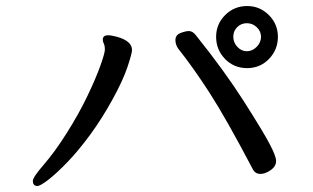

<svg xmlns="http://www.w3.org/2000/svg" viewBox="-20 -672 1040 637"><path d="M104 -55Q89 -55 89 -72Q89 -84 125.5 -126Q162 -168 202 -231.5Q242 -295 270 -353.5Q298 -412 313 -454Q328 -496 328 -508Q328 -520 324.5 -527Q321 -534 321 -540Q321 -555 338 -555Q349 -555 368 -550Q418 -536 418 -506Q418 -495 403 -450Q388 -405 353 -341.5Q318 -278 279.5 -225.5Q241 -173 205 -135.5Q169 -98 141.5 -76.5Q114 -55 104 -55ZM844 -95Q826 -95 818 -112Q729 -281 675 -364.5Q621 -448 571 -511Q562 -524 562 -539Q562 -556 579 -562.5Q596 -569 607 -569Q619 -569 630 -555Q726 -435 789 -336Q852 -237 874 -195.5Q896 -154 896 -138Q896 -120 878 -107.5Q860 -95 844 -95ZM846 -550Q846 -568 832 -581.5Q818 -595 799 -595Q780 -595 767 -582Q754 -569 754 -550Q754 -531 767.5 -516.5Q781 -502 799 -502Q817 -502 831.5 -516.5Q846 -531 846 -550ZM800 -446Q756 -446 726.5 -476.5Q697 -507 697 -550Q697 -592 727 -622Q757 -652 800 -652Q842 -652 872 -622Q902 -592 902 -550Q902 -507 872.5 -476.5Q843 -446 800 -446Z"/></svg>

Font: LXGW WenKai Mono Medium
Style: Regular
Weight: 500
Monospace: yes
Designer: LXGW / Fontworks Inc.
Foundry: LXGW / Fontworks Inc.
Version: Version 1.520; June 14, 2025